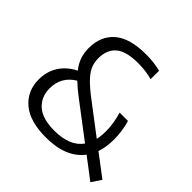

<svg xmlns="http://www.w3.org/2000/svg" viewBox="-187 -931 1123 1123"><g transform="rotate(45 374.0 -370.0)"><path d="M339 9Q204.5 9 136.8 -49.2Q69 -107.5 69 -201.5Q69 -269 102.2 -319.8Q135.5 -370.5 194.5 -399.5Q167.5 -434 156.8 -467.2Q146 -500.5 146 -538Q146 -638 211.2 -693.8Q276.5 -749.5 409.5 -749.5Q444 -749.5 474.5 -745.8Q505 -742 531 -735.5V-665.5Q476 -680.5 413 -680.5Q314.5 -680.5 271.2 -643.2Q228 -606 228 -537Q228 -505 238.2 -477.2Q248.5 -449.5 275 -420Q301.5 -390.5 350 -352L555 -196Q562 -227 562 -264Q562 -331 541 -399H610Q620 -366 624.8 -331.2Q629.5 -296.5 629.5 -264.5Q629.5 -202 612.5 -152.5L748 -50L708 10L578.5 -88.5Q504.5 9 339 9ZM151 -210Q151 -140 198.5 -97Q246 -54 346.5 -54Q407.5 -54 453 -71.8Q498.5 -89.5 526 -128L310 -292Q264.5 -326.5 234 -356Q151 -306 151 -210Z"/></g></svg>

Font: Encode Sans
Style: Regular
Weight: 400
Designer: Multiple Designers
Foundry: Impallari Type
Version: Version 3.002; ttfautohint (v1.8.3) -l 8 -r 50 -G 200 -x 14 